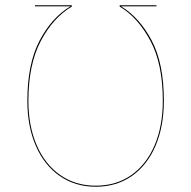

<svg xmlns="http://www.w3.org/2000/svg" viewBox="-20 -700 727 730"><path d="M84 -316Q84 -457 130.5 -545.5Q177 -634 248 -676H113V-680H253V-675Q182 -633 135 -544Q88 -455 88 -316Q88 -221 119.5 -148Q151 -75 209 -34.5Q267 6 344 6Q422 6 479.5 -34.5Q537 -75 568 -148Q599 -221 599 -317Q599 -457 551.5 -545.5Q504 -634 435 -675V-680H575V-676H440Q510 -634 556.5 -546.5Q603 -459 603 -317Q603 -220 571.5 -146Q540 -72 481.5 -31Q423 10 344 10Q266 10 207 -31Q148 -72 116 -146Q84 -220 84 -316Z"/></svg>

Font: FiraGO Four
Style: Regular
Weight: 100
Designer: bBox Type
Foundry: bBox Type GmbH
Version: Version 1.001